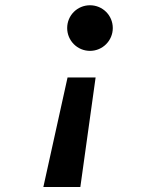

<svg xmlns="http://www.w3.org/2000/svg" viewBox="-20 -581 626 748"><path d="M148.9 147.5H293L352.5 -279.3H243.2ZM330.6 -382.8C379.9 -382.8 419.4 -422.9 419.4 -471.7C419.4 -521 379.9 -560.5 330.6 -560.5C281.2 -560.5 241.7 -521 241.7 -471.7C241.7 -422.9 281.2 -382.8 330.6 -382.8Z"/></svg>

Font: Cascadia Code NF
Style: Bold Italic
Weight: 700
Italic angle: -10°
Monospace: yes
Designer: Aaron Bell
Foundry: Saja Typeworks
Version: Version 2404.023